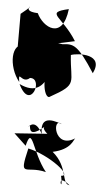

<svg xmlns="http://www.w3.org/2000/svg" viewBox="-20 -520 322 569"><path d="M56 -88C77 -151 76 -70 116 -10C56 -31 34 11 64 -80C126 -61 196 3 161 1C169 63 141 -15 186 29C161 25 182 -25 136 -70C192 -77 198 -107 203 -110C139 -77 134 -176 163 -152C127 -170 98 -171 104 -122C104 -122 88 -169 64 -144C78 -164 50 -100 113 -145C93 -134 180 -74 147 -123L23 -125ZM56 -386C12 -397 6 -323 37 -277C34 -316 44 -270 69 -289C111 -288 69 -188 38 -271C85 -243 109 -266 125 -297C104 -300 110 -221 129 -234C212 -271 188 -273 190 -357C212 -363 290 -360 255 -303C210 -388 198 -390 165 -389C149 -394 138 -389 202 -398C165 -472 111 -483 184 -493C165 -400 107 -439 92 -481C28 -489 106 -521 41 -479L30 -353Z"/></svg>

Font: Hussar Lance
Style: ExBd
Weight: 700
Foundry: Cannot Into Space Fonts, PlusOne Fonts
Version: Version 2.270